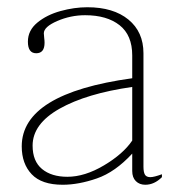

<svg xmlns="http://www.w3.org/2000/svg" viewBox="-20 -500 481 530"><path d="M40 -96Q40 -242 345 -284V-347Q345 -403 310 -430.5Q275 -458 215 -458Q175 -458 138 -442Q101 -426 101 -408Q101 -403 102 -395.5Q103 -388 103 -382Q103 -353 80 -353Q57 -353 57 -385Q57 -416 83 -437.5Q109 -459 147 -469.5Q185 -480 221 -480Q293 -480 334.5 -446Q376 -412 376 -353V-40Q376 -25 380 -18Q384 -11 395 -11Q405 -11 427 -19V-11Q406 10 381 10Q365 10 355 0Q345 -10 345 -28V-76Q298 -25 247.5 -7.5Q197 10 153 10Q95 10 67.5 -19Q40 -48 40 -96ZM345 -112V-260Q219 -242 144.5 -200Q70 -158 70 -98Q70 -55 96 -33.5Q122 -12 166 -12Q214 -12 267 -43.5Q320 -75 345 -112Z"/></svg>

Font: Taviraj Thin
Style: Regular
Weight: 250
Designer: Katatrad Team
Foundry: CadsonDemak
Version: Version 1.001